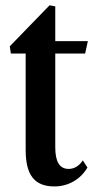

<svg xmlns="http://www.w3.org/2000/svg" viewBox="-20 -676 348 707"><path d="M180.5 10.5C230.5 10.5 275.5 -14.5 302 -59L285 -85.5C270.5 -63.5 252 -54 233 -54C199.5 -54 183.5 -80 183.5 -134V-479H293.5L303.5 -524.5H183.5V-652.5L162.5 -656.5L16 -505.5L20 -479H74.5V-124C74.5 -32.5 106 10.5 180.5 10.5Z"/></svg>

Font: Libre Caslon Condensed SemiBold
Style: Regular
Weight: 600
Designer: Pablo Impallari, Rodrigo Fuenzalida, Katja Schimmel, Ertekin Erdin
Foundry: Pablo Impallari, Rodrigo Fuenzalida
Version: Version 2.000;gftools[0.9.33]